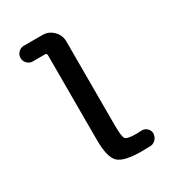

<svg xmlns="http://www.w3.org/2000/svg" viewBox="-179 -833 858 945"><g transform="rotate(-30 250.0 -360.0)"><path d="M103.5 -641.6Q85.9 -641.6 72.8 -654.8Q59.6 -668 59.6 -686Q59.6 -704.1 72.8 -717.3Q85.9 -730.5 103.5 -730.5H210Q245.1 -730.5 270.5 -705.1Q295.9 -679.7 295.9 -644.5V-169.9Q295.9 -102.5 305.7 -90.3Q315.4 -78.1 365.2 -78.1Q383.8 -78.1 394.5 -79.1Q412.1 -81.1 426.3 -68.8Q440.4 -56.6 440.4 -39.1Q440.4 -20.5 427.7 -6.3Q415 7.8 396.5 8.8Q381.8 9.8 347.7 9.8Q247.1 9.8 215.3 -20.5Q183.6 -50.8 183.6 -150.4V-630.9Q183.6 -641.6 172.9 -641.6Z"/></g></svg>

Font: Rounded-X Mgen+ 1m medium
Style: Regular
Weight: 500
Designer: [Source Han Sans]
Ryoko NISHIZUKA  (kana & ideographs); Paul D. Hunt (Latin, Greek & Cyrillic); Wenlong ZHANG  (bopomofo
Version: Version 1.059.20150602